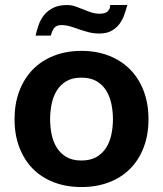

<svg xmlns="http://www.w3.org/2000/svg" viewBox="-20 -734 651 767"><path d="M38.1 -257.8Q38.1 -319.8 57.1 -370.1Q76.2 -420.4 110.8 -456.1Q145.5 -491.7 195.1 -511.2Q244.6 -530.8 305.2 -530.8Q366.2 -530.8 415.8 -511.2Q465.3 -491.7 500.2 -456.1Q535.2 -420.4 554.2 -370.1Q573.2 -319.8 573.2 -257.8Q573.2 -195.8 554.2 -145.8Q535.2 -95.7 500.2 -60.3Q465.3 -24.9 415.8 -5.9Q366.2 13.2 305.2 13.2Q244.6 13.2 195.1 -5.9Q145.5 -24.9 110.8 -60.3Q76.2 -95.7 57.1 -145.8Q38.1 -195.8 38.1 -257.8ZM180.2 -257.8Q180.2 -226.6 186.3 -197Q192.4 -167.5 206.8 -144.3Q221.2 -121.1 245.1 -106.9Q269 -92.8 305.2 -92.8Q341.3 -92.8 365.5 -106.9Q389.6 -121.1 404.3 -144.3Q418.9 -167.5 425 -197Q431.2 -226.6 431.2 -257.8Q431.2 -289.1 425 -318.8Q418.9 -348.6 404.3 -372.1Q389.6 -395.5 365.5 -409.7Q341.3 -423.8 305.2 -423.8Q269 -423.8 245.1 -409.7Q221.2 -395.5 206.8 -372.1Q192.4 -348.6 186.3 -318.8Q180.2 -289.1 180.2 -257.8ZM488.8 -713.9Q483.9 -697.3 477.3 -677.2Q470.7 -657.2 458.5 -640.1Q446.3 -623 426.8 -611.6Q407.2 -600.1 377 -600.1Q353.5 -600.1 333.5 -605.5Q313.5 -610.8 294.9 -617.2Q276.4 -624 259.3 -628.9Q242.2 -633.8 225.1 -633.8Q214.8 -633.8 208 -630.9Q201.2 -627.9 196.5 -622.3Q191.9 -616.7 188.7 -609.1Q185.5 -601.6 183.1 -591.8H122.1Q127 -613.8 134.8 -635.5Q142.6 -657.2 156.7 -674.6Q170.9 -691.9 193.1 -702.9Q215.3 -713.9 248 -713.9Q265.1 -713.9 280.8 -708.5Q296.4 -703.1 312 -696.8Q327.6 -689.9 344.2 -684.6Q360.8 -679.2 377.9 -679.2Q401.4 -679.2 411.1 -689.5Q420.9 -699.7 419.9 -713.9Z"/></svg>

Font: XB Khoramshahr
Style: Bold
Weight: 700
Designer: Behnam
Foundry: Irmug
Version: Version 8.005 2009